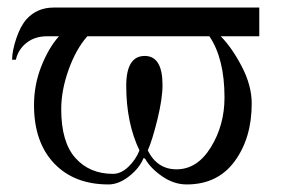

<svg xmlns="http://www.w3.org/2000/svg" viewBox="-20 -476 746 508"><path d="M267 12Q176 12 123 -44Q70 -100 70 -198Q70 -252 89.5 -301Q109 -350 136 -380H104Q72 -380 50 -362.5Q28 -345 22 -318H12Q12 -341 23 -374Q34 -407 50 -425Q78 -456 122 -456H666V-380H564Q593 -351 619.5 -300.5Q646 -250 646 -202Q646 -111 601 -49.5Q556 12 474 12Q440 12 409 -9.5Q378 -31 364 -56L360 -58Q349 -31 321.5 -9.5Q294 12 267 12ZM279 -16Q300 -16 319.5 -34.5Q339 -53 349 -78Q314 -151 314 -249Q314 -328 363 -328Q410 -328 410 -251Q410 -215 396.5 -160Q383 -105 371 -78Q396 -28 447 -28Q502 -28 538 -86.5Q574 -145 574 -218Q574 -321 534 -380H211Q181 -346 161.5 -291.5Q142 -237 142 -187Q142 -100 179.5 -58Q217 -16 279 -16Z"/></svg>

Font: Old Standard TT
Style: Regular
Weight: 400
Designer: Alexey Kryukov <alexios@thessalonica.org.ru>
Version: Version 1.0